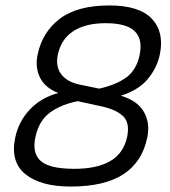

<svg xmlns="http://www.w3.org/2000/svg" viewBox="-20 -674 624 704"><path d="M239 10Q129 10 73 -35.5Q17 -81 36 -170Q48 -228 89 -272Q130 -316 194 -333Q145 -352 126.5 -390Q108 -428 118 -474Q135 -556 199 -605Q263 -654 381 -654Q491 -654 537 -605Q583 -556 566 -474Q556 -426 522.5 -385Q489 -344 423 -323Q484 -305 507.5 -264Q531 -223 520 -170Q502 -81 433 -35.5Q364 10 239 10ZM344 -349Q409 -364 445 -391.5Q481 -419 492 -473Q504 -530 474 -559.5Q444 -589 367 -589Q295 -589 250 -560.5Q205 -532 192 -474Q183 -431 204 -402.5Q225 -374 271 -364ZM253 -55Q336 -55 384.5 -83.5Q433 -112 446 -171Q457 -224 431 -248.5Q405 -273 348 -285L265 -303Q204 -291 163.5 -261.5Q123 -232 110 -172Q97 -112 129.5 -83.5Q162 -55 253 -55Z"/></svg>

Font: Kanit Light
Style: Italic
Weight: 300
Italic angle: -12°
Designer: Katatrad Team
Foundry: CadsonDemak
Version: Version 2.000; ttfautohint (v1.8.3)